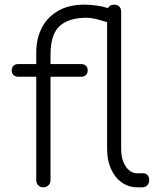

<svg xmlns="http://www.w3.org/2000/svg" viewBox="-20 -801 678 821"><path d="M165 0Q152 0 143.5 -8.5Q135 -17 135 -30V-577Q135 -636 159 -682.5Q183 -729 231 -756Q279 -783 351 -781Q372 -780 395 -777Q418 -774 443 -766Q460 -762 470 -753Q480 -744 480 -730Q480 -713 468 -707Q456 -701 443 -705Q417 -713 393.5 -719Q370 -725 349 -725Q273 -725 234.5 -689Q196 -653 196 -567V-30Q196 -17 187 -8.5Q178 0 165 0ZM57 -473Q45 -473 37.5 -480.5Q30 -488 30 -500Q30 -512 37.5 -519.5Q45 -527 57 -527H328Q340 -527 347.5 -519.5Q355 -512 355 -500Q355 -488 347.5 -480.5Q340 -473 328 -473ZM568 0Q530 0 500.5 -21Q471 -42 454.5 -79Q438 -116 438 -165V-751Q438 -765 446.5 -773Q455 -781 468 -781Q482 -781 490 -773Q498 -765 498 -751V-165Q498 -119 517.5 -89.5Q537 -60 568 -60H593Q604 -60 611 -52Q618 -44 618 -30Q618 -17 610 -8.5Q602 0 588 0Z"/></svg>

Font: ComfortaaLight
Style: Regular
Weight: 300
Designer: Johan Aakerlund
Foundry: Johan Aakerlund
Version: Version 3.104; ttfautohint (v1.8.1.43-b0c9)